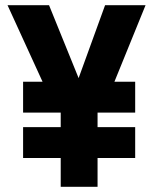

<svg xmlns="http://www.w3.org/2000/svg" viewBox="-20 -720 590 740"><path d="M214 -111H69V-230H214V-286H69V-405H144L9 -700H169L283 -419L385 -700H541L421 -405H501V-286H356V-230H501V-111H356V0H214Z"/></svg>

Font: Golos UI
Style: Bold
Weight: 700
Designer: A.Korolkova, Vitaly Kuzmin
Foundry: ParaType Ltd
Version: Version 2.000